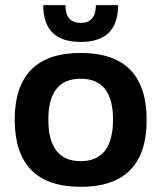

<svg xmlns="http://www.w3.org/2000/svg" viewBox="-20 -718 621 739"><path d="M290.5 -97.7Q415 -97.7 415 -258.3Q415 -415 290.5 -415Q166 -415 166 -258.3Q166 -97.7 290.5 -97.7ZM36.6 -256.3Q36.6 -514.2 290.5 -514.2Q544.4 -514.2 544.4 -256.3Q544.4 1 290.5 1Q37.6 1 36.6 -256.3ZM146.5 -698.2H231.9Q231.9 -629.9 290.5 -629.9Q349.1 -629.9 349.1 -698.2H434.6Q434.6 -556.6 290.5 -556.6Q146.5 -556.6 146.5 -698.2Z"/></svg>

Font: SansationBold
Style: Bold
Weight: 700
Designer: Bernd Montag
Version: Version 1.301